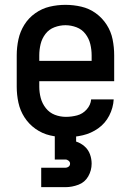

<svg xmlns="http://www.w3.org/2000/svg" viewBox="-20 -558 540 792"><path d="M150 214H250Q277 214 303.5 204Q330 194 344 169.5Q358 145 358 117Q358 97 351 78Q344 59 328.5 45.5Q313 32 294 26V0H206V100H250Q257 100 263 105Q269 110 269 117Q269 125 263 129.5Q257 134 250 134H150ZM252 8Q287 8 321.5 0Q356 -8 385 -28.5Q414 -49 430.5 -81Q447 -113 449 -148H356Q354 -125 337.5 -106.5Q321 -88 298 -82Q275 -76 252 -76Q228 -76 206 -84.5Q184 -93 169 -112Q154 -131 148 -154Q142 -177 142 -200V-223H451V-330Q451 -363 444.5 -395.5Q438 -428 420 -456Q402 -484 375 -503.5Q348 -523 315.5 -530.5Q283 -538 250 -538Q217 -538 185 -530.5Q153 -523 125.5 -503.5Q98 -484 80.5 -456Q63 -428 56 -395.5Q49 -363 49 -330V-200Q49 -167 56 -134.5Q63 -102 81 -74Q99 -46 126.5 -26.5Q154 -7 186.5 0.5Q219 8 252 8ZM142 -307V-330Q142 -353 147.5 -376Q153 -399 167.5 -418Q182 -437 204.5 -445.5Q227 -454 250 -454Q273 -454 295.5 -445.5Q318 -437 332.5 -418Q347 -399 352.5 -376Q358 -353 358 -330V-307Z"/></svg>

Font: Iosevka SS08 Medium
Style: Regular
Weight: 500
Monospace: yes
Designer: Belleve Invis
Foundry: Belleve Invis
Version: Version 3.4.3; ttfautohint (v1.8.3)